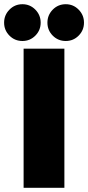

<svg xmlns="http://www.w3.org/2000/svg" viewBox="-76 -891 419 911"><path d="M36 -660H229.5V0H36ZM236 -696.5Q199.5 -696.5 174.2 -722Q149 -747.5 149 -783.5Q149 -819.5 174.2 -845.2Q199.5 -871 236 -871Q272 -871 297.2 -845.2Q322.5 -819.5 322.5 -783.5Q322.5 -747.5 297.2 -722Q272 -696.5 236 -696.5ZM30.5 -696.5Q-6 -696.5 -31.2 -722Q-56.5 -747.5 -56.5 -783.5Q-56.5 -819.5 -31.2 -845.2Q-6 -871 30.5 -871Q66.5 -871 91.8 -845.2Q117 -819.5 117 -783.5Q117 -747.5 91.8 -722Q66.5 -696.5 30.5 -696.5Z"/></svg>

Font: League Spartan Thin Black
Style: Regular
Weight: 900
Version: Version 2.002